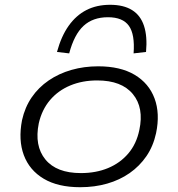

<svg xmlns="http://www.w3.org/2000/svg" viewBox="-20 -774 744 802"><path d="M315 8Q222 8 162.5 -27.5Q103 -63 79.5 -126Q56 -189 72 -272Q84 -326 112.5 -367.5Q141 -409 183.5 -438Q226 -467 278.5 -482Q331 -497 390 -497Q483 -497 542.5 -461.5Q602 -426 625.5 -363Q649 -300 632 -218Q620 -163 591.5 -121.5Q563 -80 521.5 -51Q480 -22 427.5 -7Q375 8 315 8ZM318 -51Q381 -51 431.5 -72Q482 -93 516 -133Q550 -173 562 -231Q582 -324 535 -381Q488 -438 386 -438Q324 -438 273.5 -417Q223 -396 189 -356Q155 -316 142 -259Q123 -165 169.5 -108Q216 -51 318 -51ZM269 -551 218 -557Q236 -623 267 -666.5Q298 -710 341 -732Q384 -754 440 -754Q496 -754 531.5 -732Q567 -710 581.5 -666Q596 -622 590 -557L538 -551Q544 -630 518.5 -666Q493 -702 431 -702Q368 -702 329 -666Q290 -630 269 -551Z"/></svg>

Font: Nunito Sans 10pt Expanded Light
Style: Italic
Weight: 300
Width: 7
Italic angle: -9°
Designer: Vernon Adams
Foundry: Vernon Adams
Version: Version 3.101;gftools[0.9.27]